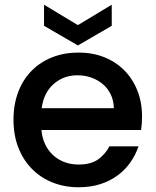

<svg xmlns="http://www.w3.org/2000/svg" viewBox="-20 -782 657 811"><path d="M307 -464Q249 -464 207 -427.5Q165 -391 156 -325H461Q460 -357 448 -382.5Q436 -408 415 -426Q394 -444 366.5 -454Q339 -464 307 -464ZM565 -164Q553 -128 531 -96.5Q509 -65 477.5 -41.5Q446 -18 404.5 -4.5Q363 9 312 9Q253 9 202.5 -11Q152 -31 115 -68.5Q78 -106 57.5 -158.5Q37 -211 37 -276Q37 -341 57 -393.5Q77 -446 113.5 -483Q150 -520 200.5 -540Q251 -560 312 -560Q371 -560 420 -540.5Q469 -521 504.5 -485.5Q540 -450 560 -400Q580 -350 580 -289Q580 -275 579 -261Q578 -247 576 -233H155Q158 -199 171 -172Q184 -145 205 -126Q226 -107 253 -97Q280 -87 312 -87Q365 -87 395.5 -109.5Q426 -132 442 -164ZM452 -762V-673L309 -590L166 -673V-762L309 -676Z"/></svg>

Font: SVN-Poppins Medium
Style: Regular
Weight: 500
Designer: Ninad Kale (Devanagari), Jonny Pinhorn (Latin)
Foundry: Indian Type Foundry
Version: Version 3.002 2017; ttfautohint (v1.8.3)